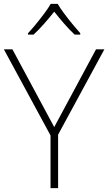

<svg xmlns="http://www.w3.org/2000/svg" viewBox="-20 -1061 557 988"><path d="M259 -407 474 -807H517L279 -368V-93H240V-364L0 -807H44ZM277 -1041Q289 -1020 309.5 -992.5Q330 -965 352.5 -937.5Q375 -910 393 -890V-883H364Q337 -908 309 -940.5Q281 -973 259 -1001Q237 -973 208.5 -940.5Q180 -908 153 -883H124V-890Q143 -910 165.5 -937.5Q188 -965 208.5 -992.5Q229 -1020 241 -1041Z"/></svg>

Font: Noto Sans Kannada UI ExtraLight
Style: Regular
Weight: 200
Designer: Jelle Bosma - Monotype Design Team
Foundry: Monotype Imaging Inc.
Version: Version 2.005; ttfautohint (v1.8.4.7-5d5b)